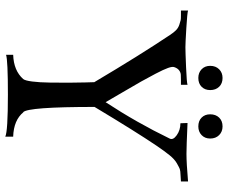

<svg xmlns="http://www.w3.org/2000/svg" viewBox="-88 -776 865 729"><g transform="rotate(90 344.5 -411.5)"><path d="M669 -666Q662 -665 645 -664.5Q628 -664 621.5 -661.5Q615 -659 600 -650.5Q585 -642 569.5 -623Q554 -604 533 -573Q479 -493 386 -338Q386 -85 406 -67V-68Q436 -31 499 -29V1Q479 -9 339 -9Q209 -9 188 -2V-29Q248 -31 280 -67Q286 -74 289.5 -101.5Q293 -129 293.5 -167Q294 -205 294 -238Q294 -271 293 -303Q292 -335 292 -337Q190 -509 113 -624Q104 -638 95 -647Q86 -656 73.5 -660Q61 -664 56.5 -665Q52 -666 36.5 -666Q21 -666 20 -666V-693Q28 -690 86 -686.5Q144 -683 159 -683Q177 -683 235.5 -685.5Q294 -688 302 -691V-666Q294 -666 283.5 -666Q273 -666 264 -665.5Q255 -665 247 -659Q239 -653 235 -641Q232 -634 238 -617Q244 -600 260 -569.5Q276 -539 289.5 -515Q303 -491 329.5 -446Q356 -401 368 -380Q446 -499 506 -623Q513 -636 493.5 -650Q474 -664 448 -664L447 -691Q537 -687 564 -687Q599 -687 669 -693ZM506 -777Q506 -757 493 -744.5Q480 -732 460 -732Q439 -732 426.5 -744.5Q414 -757 414 -777Q414 -798 426.5 -811Q439 -824 460 -824Q480 -824 493 -811Q506 -798 506 -777ZM322 -777Q322 -757 309.5 -744.5Q297 -732 276 -732Q256 -732 243 -744.5Q230 -757 230 -777Q230 -798 243 -811Q256 -824 276 -824Q297 -824 309.5 -811Q322 -798 322 -777Z"/></g></svg>

Font: GFS Artemisia
Style: Regular
Weight: 400
Designer: Takis Katsoulidis and George D. Matthiopoulos
Foundry: Takis Katsoulidis and George D. Matthiopoulos
Version: Version 1.0